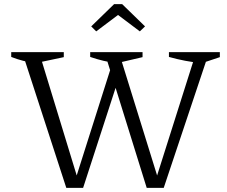

<svg xmlns="http://www.w3.org/2000/svg" viewBox="-20 -904 1093 924"><path d="M686 0 486 -643H555L744 -34H728L921 -643H983L768 0ZM299 0 90 -643H171L357 -34H341L520 -598L557 -545L380 0ZM150 -600Q120 -604 91 -611.5Q62 -619 34 -630V-653H287V-629ZM542 -600Q509 -604 477.5 -611.5Q446 -619 414 -630V-653H666V-629ZM951 -600Q911 -604 871.5 -611.5Q832 -619 793 -630V-653H1038V-629ZM568 -884 678 -777 653 -753 548 -832 443 -753 419 -777 529 -884Z"/></svg>

Font: Piazzolla Thin Light
Style: Regular
Weight: 300
Version: Version 2.005